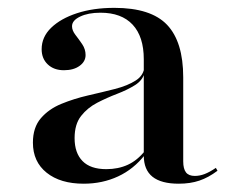

<svg xmlns="http://www.w3.org/2000/svg" viewBox="-20 -447 583 479"><path d="M338.7 -207.3V-299.2Q338.7 -355.6 310.9 -385.5Q283.1 -415.3 230.6 -415.3Q200 -415.3 179.8 -405.6Q159.7 -396 159.7 -381.5Q159.7 -371 168.1 -360.1Q176.6 -349.2 185.1 -336.7Q193.5 -324.2 193.5 -309.7Q193.5 -293.5 178.6 -282.7Q163.7 -271.8 139.5 -271.8Q114.5 -271.8 99.2 -286.3Q83.9 -300.8 83.9 -324.2Q83.9 -354.8 107.7 -377.8Q131.5 -400.8 172.2 -414.1Q212.9 -427.4 265.3 -427.4Q356.5 -427.4 396.8 -385.1Q437.1 -342.7 437.1 -254V-207.3ZM188.7 11.3Q130.6 11.3 96.4 -16.1Q62.1 -43.5 62.1 -91.1Q62.1 -129 81.9 -152Q101.6 -175 133.1 -187.9Q164.5 -200.8 199.6 -208.9Q234.7 -216.9 266.5 -225Q298.4 -233.1 319 -246.4Q339.5 -259.7 340.3 -282.3L341.1 -266.9Q336.3 -246.8 316.9 -234.7Q297.6 -222.6 272.2 -212.9Q246.8 -203.2 222.6 -190.7Q198.4 -178.2 182.3 -157.7Q166.1 -137.1 166.1 -102.4Q166.1 -65.3 185.9 -45.2Q205.6 -25 245.2 -25Q275 -25 298.8 -35.9Q322.6 -46.8 341.9 -71V-61.3Q313.7 -25 274.6 -6.9Q235.5 11.3 188.7 11.3ZM437.1 -44.4Q437.1 -25.8 444 -16.9Q450.8 -8.1 466.1 -8.1Q478.2 -8.1 490.7 -12.9Q503.2 -17.7 518.5 -28.2L522.6 -21Q500 -4 477.4 3.6Q454.8 11.3 425.8 11.3Q382.3 11.3 360.5 -6Q338.7 -23.4 338.7 -58.9V-207.3H437.1Z"/></svg>

Font: Playfair 144pt SemiExpanded SemiBold
Style: Regular
Weight: 600
Width: 6
Designer: Claus Eggers Sørensen
Foundry: Claus Eggers Sørensen
Version: Version 2.203